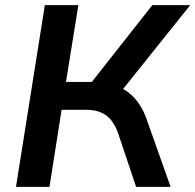

<svg xmlns="http://www.w3.org/2000/svg" viewBox="-20 -725 758 745"><path d="M42 0 154 -705H284L236 -407H347L322 -389L571 -705H718L445 -364L389 -402Q431 -396 462.5 -377Q494 -358 516.5 -326.5Q539 -295 553 -251L642 0H508L440 -203Q423 -254 393 -276.5Q363 -299 313 -299H219L172 0Z"/></svg>

Font: Nunito Sans 11pt
Style: Bold Italic
Weight: 700
Italic angle: -9°
Version: Version 3.101;gftools[0.9.27]